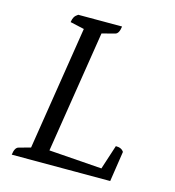

<svg xmlns="http://www.w3.org/2000/svg" viewBox="-98 -725 737 808"><g transform="rotate(15 270.5 -320.5)"><path d="M26 0Q28 -16 33 -25Q38 -34 46 -36L111 -54L95 -38L184 -601L197 -586L121 -603Q123 -617 128 -625.5Q133 -634 144 -641H335Q333 -625 328 -616Q323 -607 315 -605L246 -587L261 -604L173 -48L165 -59L415 -41L401 -28L440 -148Q453 -148 461.5 -144Q470 -140 475 -132L455 0Z"/></g></svg>

Font: Petrona
Style: Italic
Weight: 400
Italic angle: -9°
Designer: Ringo R. Seeber
Foundry: Ringo R. Seeber
Version: Version 2.001; ttfautohint (v1.8.3)